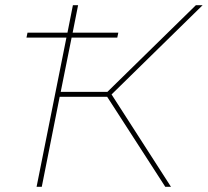

<svg xmlns="http://www.w3.org/2000/svg" viewBox="-20 -720 801 740"><path d="M86 -594H240L261 -700H281L260 -594H436L432 -575H256L214 -366H394L735 -700H761L410 -356L639 0H617L393 -347H210L141 0H121L236 -575H82Z"/></svg>

Font: Argentum Sans Thin
Style: Italic
Weight: 100
Italic angle: -11°
Designer: Julieta Ulanovsky (font), Cristiano Sobral (main changes and remaster)
Foundry: Julieta Ulanovsky (font), Cristiano Sobral (main changes and remaster)
Version: Version 2.007;June 15, 2022;FontCreator 14.0.0.2814 64-bit; 